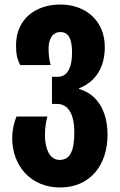

<svg xmlns="http://www.w3.org/2000/svg" viewBox="-20 -580 530 850"><path d="M246 250C379 250 456 151 456 17C456 -98 403 -166 330 -186V-189C403 -218 444 -281 444 -371C444 -487 361 -560 247 -560C137 -560 51 -495 51 -380C51 -338 56 -321 69 -292H204C198 -316 195 -337 195 -366C195 -403 210 -438 247 -438C283 -438 299 -409 299 -347C299 -286 281 -240 236 -240H210V-120H232C282 -120 309 -76 309 7C309 90 289 128 244 128C197 128 179 73 179 19C179 -12 183 -41 190 -64H53C41 -35 34 -2 34 31C34 153 115 250 246 250Z"/></svg>

Font: Noto Sans Georgian ExtraCondensed ExtraBold
Style: Regular
Weight: 800
Width: 2
Designer: Monotype Design Team, Akaki Razmadze
Foundry: Google LLC
Version: Version 2.005